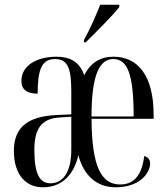

<svg xmlns="http://www.w3.org/2000/svg" viewBox="-20 -786 710 816"><path d="M337 -616V-606H344C388 -649 460 -721 487 -756V-766H406C388 -721 365 -667 337 -616ZM162 10C247 10 295 -48 313 -126C337 -38 392 10 472 10C571 10 618 -48 618 -92C618 -107 610 -118 593 -123C582 -34 544 -2 491 -2C414 -2 370 -70 369 -281H633V-297C633 -462 568 -545 462 -545C407 -545 365 -520 338 -466C318 -524 277 -545 220 -545C133 -545 71 -505 71 -443C71 -405 94 -388 140 -388C140 -492 158 -535 214 -535C270 -535 283 -492 283 -396V-300L218 -297C97 -291 39 -244 39 -145C39 -41 92 10 162 10ZM548 -291H369C369 -474 405 -535 462 -535C522 -535 548 -470 548 -291ZM194 -7C148 -7 126 -49 126 -148C126 -241 157 -283 237 -287L283 -290V-154C284 -50 245 -7 194 -7Z"/></svg>

Font: Noto Serif Display ExtraCondensed
Style: Regular
Weight: 400
Width: 2
Designer: Monotype Design Team
Foundry: Monotype Imaging Inc.
Version: Version 2.009